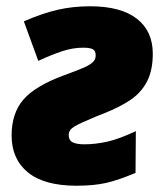

<svg xmlns="http://www.w3.org/2000/svg" viewBox="-20 -582 523 612"><path d="M17 -150Q17 -221 54.5 -264.5Q92 -308 184 -342Q231 -359 249.5 -367.5Q268 -376 276.5 -384.5Q285 -393 285 -405Q285 -420 276 -425Q267 -430 245 -430Q212 -430 177.5 -418.5Q143 -407 102 -388L56 -514Q116 -540 164.5 -551Q213 -562 267 -562Q365 -562 416 -522.5Q467 -483 467 -411Q467 -358 449 -323Q431 -288 398 -265Q365 -242 310 -220L287 -211Q236 -190 217.5 -179Q199 -168 199 -152Q199 -135 211.5 -128.5Q224 -122 249 -122Q284 -122 322 -130.5Q360 -139 413 -164L412 -31Q358 -8 318.5 1Q279 10 224 10Q121 10 69 -32.5Q17 -75 17 -150Z"/></svg>

Font: Noto Sans Display Black
Style: Italic
Weight: 900
Italic angle: -12°
Designer: Monotype Design team
Foundry: Monotype Imaging Inc.
Version: Version 1.000